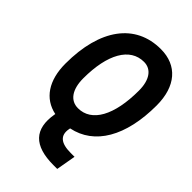

<svg xmlns="http://www.w3.org/2000/svg" viewBox="-271 -803 1127 1127"><g transform="rotate(45 293.0 -239.0)"><path d="M402.8 224.6H434.1L455.6 102.5H423.8C340.8 102.5 306.6 71.8 317.9 10.7L319.3 2.9C486.8 -31.2 583.5 -194.8 583.5 -451.7C583.5 -609.9 502.9 -703.1 367.2 -703.1C155.8 -703.1 30.8 -533.7 30.8 -247.1C30.8 -106.9 91.8 -17.1 198.2 4.9L197.3 9.8C172.4 153.3 240.2 224.6 402.8 224.6ZM268.1 -113.3C204.1 -113.3 166 -167.5 166 -259.3C166 -460.9 234.4 -580.1 350.1 -580.1C411.6 -580.1 448.2 -527.8 448.2 -439.5C448.2 -234.4 381.3 -113.3 268.1 -113.3Z"/></g></svg>

Font: Cascadia Code NF
Style: Bold Italic
Weight: 700
Italic angle: -10°
Monospace: yes
Designer: Aaron Bell
Foundry: Saja Typeworks
Version: Version 2404.023